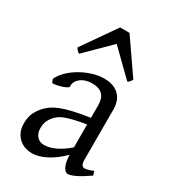

<svg xmlns="http://www.w3.org/2000/svg" viewBox="-180 -811 819 919"><g transform="rotate(30 229.5 -351.5)"><path d="M171.9 -48.8Q201.2 -48.8 234.1 -63.7Q267.1 -78.6 304.2 -110.8V-237.3Q263.2 -230.5 236.6 -224.1Q210 -217.8 192.9 -211.2Q175.8 -204.6 165.5 -197.3Q155.3 -189.9 147.5 -181.6Q134.8 -168.5 127 -151.6Q119.1 -134.8 119.1 -111.8Q119.1 -92.3 125 -80.1Q130.9 -67.9 139.2 -60.8Q147.5 -53.7 156.5 -51.3Q165.5 -48.8 171.9 -48.8ZM452.1 -40Q410.6 -11.2 383.5 1.7Q356.4 14.6 342.8 14.6Q326.7 14.6 315.9 -7.8Q305.2 -30.3 304.2 -69.8Q282.2 -47.9 260.3 -31.7Q238.3 -15.6 217.3 -5.4Q196.3 4.9 177.5 9.8Q158.7 14.6 143.1 14.6Q125.5 14.6 106.9 8.8Q88.4 2.9 73.5 -9.8Q58.6 -22.5 48.8 -42.5Q39.1 -62.5 39.1 -90.8Q39.1 -127.9 52 -152.8Q64.9 -177.7 83 -195.8Q94.7 -207.5 109.6 -218Q124.5 -228.5 149.2 -238.3Q173.8 -248 210.9 -256.8Q248 -265.6 304.2 -273.9V-342.8Q304.2 -359.4 300.3 -373.8Q296.4 -388.2 287.1 -398.7Q277.8 -409.2 262 -414.8Q246.1 -420.4 222.2 -419.9Q206.5 -419.4 191.4 -414.6Q176.3 -409.7 165 -400.9Q153.8 -392.1 147.5 -380.1Q141.1 -368.2 142.6 -353.5Q143.1 -349.1 132.6 -343.5Q122.1 -337.9 107.7 -333.5Q93.3 -329.1 79.3 -326.7Q65.4 -324.2 59.6 -325.7L52.7 -344.7Q64 -369.1 86.9 -391.6Q109.9 -414.1 139.4 -431.2Q168.9 -448.2 201.9 -458.5Q234.9 -468.8 265.6 -468.8Q319.3 -468.8 348.4 -440.7Q377.4 -412.6 377.4 -362.3V-86.9Q377.4 -66.4 382.8 -57.6Q388.2 -48.8 397 -48.8Q403.8 -48.8 414.6 -51.3Q425.3 -53.7 444.8 -62ZM388.7 -533.2Q382.8 -523.9 379.4 -519.5Q376 -515.1 367.7 -511.2L233.9 -642.1L101.6 -511.2Q97.7 -513.2 95 -515.1Q92.3 -517.1 90.1 -519.5Q87.9 -522 85.4 -525.4Q83 -528.8 79.6 -533.2L208.5 -718.3H260.7Z"/></g></svg>

Font: Gentium Plus Phon
Style: Regular
Weight: 400
Designer: J. Victor Gaultney, Annie Olsen, Iska Routamaa, Becca Hirsbrunner
Foundry: SIL International
Version: Version 5.000